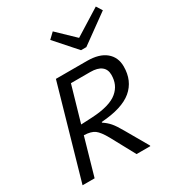

<svg xmlns="http://www.w3.org/2000/svg" viewBox="-212 -1056 1104 1192"><g transform="rotate(-30 340.5 -460.0)"><path d="M306.2 -881.8 346.2 -919.9 467.8 -803.2 654.8 -919.9 681.2 -877.9 478 -731H439.9ZM515.1 -3.9 514.2 0H416L323.2 -170.9Q292.5 -226.1 267.3 -244.6Q242.2 -263.2 190.9 -265.1L115.2 0H28.8L215.8 -654.8H438Q525.9 -654.8 572.5 -616.2Q619.1 -577.6 619.1 -511.2Q619.1 -408.7 549.3 -349.9Q479.5 -291 328.1 -280.8V-275.9Q356 -257.8 375.7 -235.1Q395.5 -212.4 422.9 -164.1ZM421.9 -585H283.2L210 -331.1L290 -335Q355 -338.4 401.4 -351.8Q447.8 -365.2 474.9 -388.2Q502 -411.1 514.4 -439.7Q526.9 -468.3 526.9 -504.9Q526.9 -543.5 500.5 -564.2Q474.1 -585 421.9 -585Z"/></g></svg>

Font: IntelOne Mono
Style: Italic
Weight: 400
Italic angle: -16°
Designer: Fred Shallcrass
Foundry: Frere-Jones Type LLC
Version: Version 1.200;hotconv 1.1.0;makeotfexe 2.6.0;FJTRelease1.2